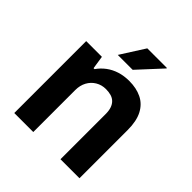

<svg xmlns="http://www.w3.org/2000/svg" viewBox="-196 -858 993 993"><g transform="rotate(45 301.0 -361.5)"><path d="M64 0V-526H179L190 -454H197Q215 -480 240.5 -499Q266 -518 298 -528Q330 -538 368 -538Q420 -538 459 -519Q498 -500 519.5 -459Q541 -418 541 -352V0H402V-330Q402 -355 396 -372.5Q390 -390 378.5 -401.5Q367 -413 350 -418Q333 -423 312 -423Q281 -423 256 -408Q231 -393 217 -367Q203 -341 203 -307V0ZM230 -591 314 -723H457L458 -720L339 -591Z"/></g></svg>

Font: Archivo SemiBold
Style: Bold
Weight: 700
Version: Version 2.001